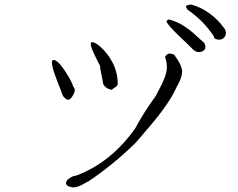

<svg xmlns="http://www.w3.org/2000/svg" viewBox="-20 -810 1040 840"><path d="M960 -645Q949 -634 931 -637Q931 -637 928 -638Q925 -639 920 -641Q915 -646 915 -652Q869 -721 800 -768Q792 -782 793 -783Q799 -789 817 -790Q889 -770 944 -708Q949 -701 954 -695Q959 -689 963 -684Q975 -662 960 -645ZM864 -585Q841 -576 823 -595Q821 -598 757 -659Q715 -700 708 -716Q713 -727 723 -724Q752 -716 780 -699Q808 -682 835 -657Q849 -644 858.5 -635.5Q868 -627 873 -623Q888 -595 864 -585ZM482 -427Q473 -421 469 -417Q441 -422 431 -444Q431 -447 428.5 -460.5Q426 -474 421 -497Q418 -511 418 -521Q381 -593 378 -609Q376 -621 379 -625Q398 -629 435 -590Q495 -523 495 -444Q495 -434 482 -427ZM347 -6Q319 10 301 10Q267 6 269 -11Q272 -27 298 -38Q302 -40 306 -40.5Q310 -41 314 -42Q466 -99 572 -249Q589 -281 611.5 -317Q634 -353 662 -391Q664 -396 667.5 -402.5Q671 -409 676 -418Q693 -450 702 -475Q711 -500 710 -519Q710 -539 702 -560Q713 -581 731 -574Q735 -573 737.5 -572.5Q740 -572 741 -572Q777 -524 777 -495Q775 -467 753 -430Q723 -359 627 -248Q604 -221 590.5 -205Q577 -189 572 -184Q474 -88 366 -16Q358 -13 347 -6ZM288 -378Q276 -366 258 -387Q252 -396 250 -404Q247 -415 235 -443Q197 -539 211 -547Q230 -554 271 -489Q293 -455 301 -430Q316 -415 294 -385Q292 -382 288 -378Z"/></svg>

Font: New Tegomin
Style: Regular
Weight: 400
Designer: Kyosuke Nagai
Version: Version 1.000